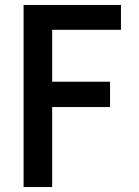

<svg xmlns="http://www.w3.org/2000/svg" viewBox="-20 -753 560 773"><path d="M467 -733V-633H190V-424H423V-322H190V0H75V-733Z"/></svg>

Font: Kreadon Light
Style: Bold
Weight: 600
Designer: Reiya WATANABE
Foundry: StudioGnu
Version: Version 1.003; ttfautohint (v1.8.4.7-5d5b);gftools[0.9.32]